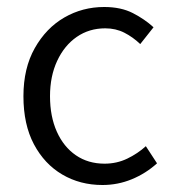

<svg xmlns="http://www.w3.org/2000/svg" viewBox="-20 -517 494 549"><path d="M273 12Q209 12 158 -18Q107 -48 77 -104.5Q47 -161 47 -242Q47 -322 79.5 -379.5Q112 -437 164 -467Q216 -497 278 -497Q326 -497 360 -479.5Q394 -462 419 -439L381 -391Q360 -411 335.5 -423.5Q311 -436 281 -436Q235 -436 199.5 -411.5Q164 -387 143.5 -343Q123 -299 123 -242Q123 -184 142.5 -140.5Q162 -97 197 -73Q232 -49 279 -49Q314 -49 344 -63.5Q374 -78 397 -99L429 -50Q397 -21 357 -4.5Q317 12 273 12Z"/></svg>

Font: Assistant ExtraLight
Style: Regular
Weight: 400
Version: Version 3.000